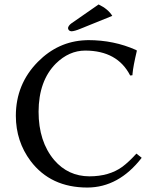

<svg xmlns="http://www.w3.org/2000/svg" viewBox="-20 -840 717 870"><path d="M426.8 -819.8Q469.7 -799.3 488.8 -768.1L345.2 -710Q316.9 -698.2 303.2 -698.2Q289.6 -699.7 288.1 -712.9Q290 -724.1 303.2 -733.9ZM379.9 -658.2Q496.1 -658.2 595.7 -613.8Q597.7 -612.8 598.1 -612.8L600.1 -609.9Q583.5 -539.6 580.6 -506.8Q580.1 -502.4 580.1 -499L569.8 -498Q512.2 -610.4 366.2 -610.8Q293 -610.8 232.9 -551.8Q155.3 -473.6 154.8 -334Q154.8 -198.7 225.6 -114.7Q288.6 -41.5 384.8 -41Q475.1 -41 534.7 -84.5Q564 -106.4 598.1 -144L622.1 -125Q518.1 9.3 376 9.8Q209.5 9.8 118.7 -110.4Q52.2 -199.2 51.8 -314.9Q51.8 -459 151.9 -560.1Q243.2 -652.3 366.7 -657.7Q373.5 -658.2 379.9 -658.2Z"/></svg>

Font: Linux Biolinum O
Style: Regular
Weight: 400
Designer: Philipp H. Poll
Foundry: Philipp H. Poll
Version: Version 1.0.4